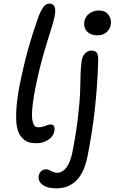

<svg xmlns="http://www.w3.org/2000/svg" viewBox="-20 -824 633 1060"><path d="M182.1 -33.2Q155.8 -33.2 136.5 -39.3Q117.2 -45.4 99.4 -65.9Q81.5 -86.4 74.2 -120.8Q66.9 -155.3 70.1 -216.3Q73.2 -277.3 89.8 -360.8Q113.8 -477.1 137.5 -560.8Q161.1 -644.5 193.8 -735.8Q209 -772.9 222.4 -788.6Q235.8 -804.2 252.9 -804.2Q296.4 -804.2 280.8 -730Q275.4 -702.1 258.8 -651.6Q242.2 -601.1 219 -520.3Q195.8 -439.5 175.8 -340.8Q166 -290 161.1 -251.7Q156.2 -213.4 156.5 -188.7Q156.7 -164.1 161.4 -148.7Q166 -133.3 173.3 -127.2Q180.7 -121.1 190.9 -121.1Q211.4 -121.1 230.7 -129.2Q250 -137.2 257.8 -137.2Q287.1 -137.2 279.8 -99.1Q274.9 -70.8 246.1 -52Q217.3 -33.2 182.1 -33.2ZM517.1 -628.9Q480.5 -628.9 460.2 -650.9Q439.9 -672.9 445.8 -706.1Q450.7 -732.4 473.4 -749.3Q496.1 -766.1 524.9 -766.1Q562 -766.1 579.8 -741.2Q597.7 -716.3 590.8 -685.1Q587.4 -663.6 568.1 -646.2Q548.8 -628.9 517.1 -628.9ZM292 215.8Q240.2 215.8 214.4 195.6Q188.5 175.3 193.8 146Q197.3 128.9 208.5 119.9Q219.7 110.8 234.9 110.8Q245.6 110.8 262.9 120.4Q280.3 129.9 294.9 129.9Q324.2 129.9 345.9 101.8Q367.7 73.7 378.9 20Q399.9 -85 410.6 -177.7Q421.4 -270.5 422.4 -321.8Q423.3 -373 425 -419.7Q426.8 -466.3 431.2 -490.2Q436.5 -518.1 452.1 -531.5Q467.8 -544.9 484.9 -544.9Q504.9 -544.9 514.2 -533Q523.4 -521 522 -486.8Q514.6 -218.8 463.9 35.2Q444.8 131.3 400.9 173.6Q356.9 215.8 292 215.8Z"/></svg>

Font: Shantell Sans Bouncy
Style: Italic
Weight: 400
Italic angle: -11.31°
Designer: Stephen Nixon, Anya Danilova, Shantell Martin
Foundry: Arrow Type
Version: Version 1.006;[9816181b4]